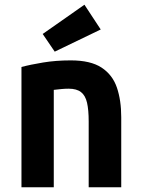

<svg xmlns="http://www.w3.org/2000/svg" viewBox="-20 -794 600 814"><path d="M71 0V-510Q108 -520 162.5 -529Q217 -538 280 -538Q364 -538 410.5 -507.5Q457 -477 475.5 -423Q494 -369 494 -297V0H356V-279Q356 -328 349 -358.5Q342 -389 323.5 -403.5Q305 -418 271 -418Q256 -418 240.5 -416.5Q225 -415 208 -413V0ZM212 -575 161 -650 338 -774 407 -669Z"/></svg>

Font: Ubuntu Sans Mono
Style: Regular
Weight: 400
Monospace: yes
Designer: Dalton Maag Ltd
Foundry: Dalton Maag Ltd
Version: Version 1.006